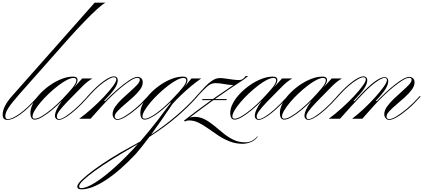

<svg xmlns="http://www.w3.org/2000/svg" viewBox="-89 -894 3189 1446"><path d="M-34 9Q-69 9 -69 -30Q-69 -91 0 -169L624 -874H706Q685 -864 642.5 -825.5Q600 -787 545 -730Q490 -673 430 -606L57 -185Q-2 -118 -25.5 -81.5Q-49 -45 -49 -20Q-49 3 -31 3Q3 3 61.5 -39.5Q120 -82 185 -156L196 -169H206L197 -159Q126 -78 66.5 -34.5Q7 9 -34 9Z M173 7Q140 7 140 -44Q140 -78 160 -116Q180 -154 214 -189.5Q248 -225 290 -254Q332 -283 376.5 -300Q421 -317 461 -317Q495 -317 495 -291Q495 -271 470 -237L530 -303H607Q569 -281 534 -246Q460 -172 417.5 -127.5Q375 -83 357 -58Q339 -33 339 -17Q339 3 355 3Q373 3 405 -17.5Q437 -38 477.5 -74Q518 -110 559 -156L570 -169H580L571 -159Q530 -112 487.5 -73.5Q445 -35 409.5 -13Q374 9 353 9Q342 9 333.5 0.5Q325 -8 325 -21Q325 -62 377 -134Q341 -97 302 -65Q263 -33 229 -13Q195 7 173 7ZM174 0Q193 0 225.5 -19Q258 -38 298.5 -71.5Q339 -105 381 -148Q428 -197 457 -232.5Q486 -268 486 -290Q486 -307 464 -307Q444 -307 413.5 -291Q383 -275 348.5 -248.5Q314 -222 280 -190Q246 -158 218 -125Q190 -92 173 -63.5Q156 -35 156 -16Q156 0 174 0Z M580 -169H570L582 -182Q638 -244 689 -281.5Q740 -319 770 -319Q782 -319 790 -311Q798 -303 798 -290Q798 -262 774.5 -227Q751 -192 694 -133H703Q746 -178 793.5 -219.5Q841 -261 882 -288Q923 -315 947 -315Q962 -315 974 -305Q986 -295 986 -274Q986 -246 964.5 -217.5Q943 -189 912 -161Q881 -133 849.5 -106.5Q818 -80 796.5 -57Q775 -34 775 -16Q775 -8 781.5 -2.5Q788 3 796 3Q816 3 852.5 -19.5Q889 -42 932 -78Q975 -114 1012 -156L1024 -169H1034L1025 -159Q984 -112 939 -74Q894 -36 856 -13.5Q818 9 795 9Q780 9 769.5 -3.5Q759 -16 759 -34Q759 -62 779.5 -91.5Q800 -121 831 -150Q862 -179 892.5 -206Q923 -233 943.5 -255Q964 -277 964 -293Q964 -308 946 -308Q928 -308 897 -289Q866 -270 828 -239Q790 -208 752 -171Q714 -134 681 -98L593 0H508Q555 -34 604 -78Q653 -122 694.5 -166Q736 -210 761.5 -245Q787 -280 787 -295Q787 -312 769 -312Q753 -312 723 -294.5Q693 -277 658.5 -247.5Q624 -218 592 -182Z M1001 7Q968 7 968 -44Q968 -78 988 -116Q1008 -154 1042 -189.5Q1076 -225 1118 -254Q1160 -283 1204.5 -300Q1249 -317 1289 -317Q1323 -317 1323 -291Q1323 -280 1316.5 -266Q1310 -252 1294 -231L1296 -234L1353 -303H1426Q1391 -279 1352 -246.5Q1313 -214 1276 -179Q1239 -144 1210 -111Q1164 -42 1123.5 15.5Q1083 73 1049 120Q1154 50 1238 -22Q1322 -94 1378 -156L1389 -169H1400L1391 -159Q1331 -91 1245.5 -17Q1160 57 1036 137Q976 217 935 264Q814 393 707.5 462.5Q601 532 524 532Q493 532 493 510Q493 493 527 460Q561 427 618 385Q675 343 746.5 298Q818 253 893 213Q931 193 968 171Q1002 131 1036.5 89Q1071 47 1105 3Q1122 -21 1143 -48.5Q1164 -76 1199 -122H1193Q1135 -64 1082 -28.5Q1029 7 1001 7ZM1002 0Q1031 0 1088 -41Q1145 -82 1209 -148Q1269 -210 1291.5 -240.5Q1314 -271 1314 -290Q1314 -307 1292 -307Q1272 -307 1241.5 -291Q1211 -275 1176.5 -248.5Q1142 -222 1108 -190Q1074 -158 1046 -125Q1018 -92 1001 -63.5Q984 -35 984 -16Q984 0 1002 0ZM507 509Q507 523 522 523Q562 523 629 480.5Q696 438 779 363Q862 288 950 190Q925 205 899 220Q821 265 750 309.5Q679 354 624.5 393.5Q570 433 538.5 463Q507 493 507 509Z M1620 -148 1615 -140H1518Q1471 -106 1425 -72.5Q1379 -39 1340 -8Q1347 -11 1356.5 -12.5Q1366 -14 1375 -14Q1418 -14 1454.5 5.5Q1491 25 1525 53.5Q1559 82 1594 110.5Q1629 139 1669 158.5Q1709 178 1758 178Q1812 178 1849 133L1852 135Q1832 164 1799.5 176.5Q1767 189 1740 189Q1686 189 1640.5 171Q1595 153 1556 127Q1517 101 1480.5 75Q1444 49 1408.5 31Q1373 13 1334 13Q1317 13 1303 21L1297 14Q1341 -21 1394 -60.5Q1447 -100 1503 -140H1432L1437 -148H1514Q1594 -204 1669 -254Q1635 -254 1598.5 -261Q1562 -268 1533 -268Q1500 -268 1471.5 -242.5Q1443 -217 1411 -182L1399 -169H1389L1401 -182Q1430 -215 1457 -243Q1484 -271 1511.5 -288.5Q1539 -306 1567 -306Q1586 -306 1612 -302Q1638 -298 1665 -294.5Q1692 -291 1714 -291Q1740 -291 1761 -321H1780Q1761 -305 1744.5 -293.5Q1728 -282 1715 -274Q1675 -248 1627 -215.5Q1579 -183 1530 -148Z M1678 7Q1645 7 1645 -44Q1645 -78 1665 -116Q1685 -154 1719 -189.5Q1753 -225 1795 -254Q1837 -283 1881.5 -300Q1926 -317 1966 -317Q2000 -317 2000 -291Q2000 -271 1975 -237L2035 -303H2112Q2074 -281 2039 -246Q1965 -172 1922.5 -127.5Q1880 -83 1862 -58Q1844 -33 1844 -17Q1844 3 1860 3Q1878 3 1910 -17.5Q1942 -38 1982.5 -74Q2023 -110 2064 -156L2075 -169H2085L2076 -159Q2035 -112 1992.5 -73.5Q1950 -35 1914.5 -13Q1879 9 1858 9Q1847 9 1838.5 0.5Q1830 -8 1830 -21Q1830 -62 1882 -134Q1846 -97 1807 -65Q1768 -33 1734 -13Q1700 7 1678 7ZM1679 0Q1698 0 1730.5 -19Q1763 -38 1803.5 -71.5Q1844 -105 1886 -148Q1933 -197 1962 -232.5Q1991 -268 1991 -290Q1991 -307 1969 -307Q1949 -307 1918.5 -291Q1888 -275 1853.5 -248.5Q1819 -222 1785 -190Q1751 -158 1723 -125Q1695 -92 1678 -63.5Q1661 -35 1661 -16Q1661 0 1679 0Z M2052 7Q2019 7 2019 -44Q2019 -78 2039 -116Q2059 -154 2093 -189.5Q2127 -225 2169 -254Q2211 -283 2255.5 -300Q2300 -317 2340 -317Q2374 -317 2374 -291Q2374 -271 2349 -237L2409 -303H2486Q2448 -281 2413 -246Q2339 -172 2296.5 -127.5Q2254 -83 2236 -58Q2218 -33 2218 -17Q2218 3 2234 3Q2252 3 2284 -17.5Q2316 -38 2356.5 -74Q2397 -110 2438 -156L2449 -169H2459L2450 -159Q2409 -112 2366.5 -73.5Q2324 -35 2288.5 -13Q2253 9 2232 9Q2221 9 2212.5 0.5Q2204 -8 2204 -21Q2204 -62 2256 -134Q2220 -97 2181 -65Q2142 -33 2108 -13Q2074 7 2052 7ZM2053 0Q2072 0 2104.5 -19Q2137 -38 2177.5 -71.5Q2218 -105 2260 -148Q2307 -197 2336 -232.5Q2365 -268 2365 -290Q2365 -307 2343 -307Q2323 -307 2292.5 -291Q2262 -275 2227.5 -248.5Q2193 -222 2159 -190Q2125 -158 2097 -125Q2069 -92 2052 -63.5Q2035 -35 2035 -16Q2035 0 2053 0Z M2560 -98 2472 0H2387Q2434 -34 2483 -78Q2532 -122 2573.5 -166Q2615 -210 2640.5 -245Q2666 -280 2666 -295Q2666 -312 2648 -312Q2632 -312 2602 -294.5Q2572 -277 2537.5 -247.5Q2503 -218 2471 -182L2459 -169H2449L2461 -182Q2517 -244 2568 -281.5Q2619 -319 2649 -319Q2661 -319 2669 -311Q2677 -303 2677 -290Q2677 -262 2653.5 -227Q2630 -192 2573 -133H2582L2628 -182Q2684 -243 2731 -278Q2778 -313 2808 -313Q2819 -313 2827 -305.5Q2835 -298 2835 -285Q2835 -257 2814 -223Q2793 -189 2740 -133H2750Q2782 -166 2817 -198.5Q2852 -231 2885.5 -257.5Q2919 -284 2947.5 -299.5Q2976 -315 2994 -315Q3008 -315 3020.5 -305Q3033 -295 3033 -274Q3033 -246 3011.5 -217.5Q2990 -189 2959 -161Q2928 -133 2896.5 -106.5Q2865 -80 2843.5 -57Q2822 -34 2822 -16Q2822 3 2843 3Q2863 3 2899.5 -19.5Q2936 -42 2978.5 -78Q3021 -114 3059 -156L3070 -169H3080L3071 -159Q3030 -112 2985.5 -74Q2941 -36 2903 -13.5Q2865 9 2842 9Q2827 9 2816 -3.5Q2805 -16 2805 -34Q2805 -62 2826 -91.5Q2847 -121 2877.5 -150Q2908 -179 2938.5 -206Q2969 -233 2990 -255Q3011 -277 3011 -293Q3011 -308 2992 -308Q2974 -308 2943 -289Q2912 -270 2874 -239Q2836 -208 2798 -171Q2760 -134 2727 -98L2640 0H2563Q2608 -34 2654 -77.5Q2700 -121 2738.5 -164Q2777 -207 2801 -241Q2825 -275 2825 -290Q2825 -307 2807 -307Q2791 -307 2763.5 -290Q2736 -273 2703.5 -245Q2671 -217 2639 -182Z"/></svg>

Font: Ballet 16pt
Style: Regular
Weight: 400
Designer: Maximiliano R. Sproviero
Foundry: Omnibus-Type
Version: Version 1.100; ttfautohint (v1.8.3)